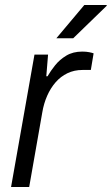

<svg xmlns="http://www.w3.org/2000/svg" viewBox="-20 -743 444 763"><path d="M24 0 117 -526H171L164 -440H169Q181 -461 199 -483.5Q217 -506 243.5 -522Q270 -538 307 -538Q323 -538 335 -535.5Q347 -533 352 -531L341 -465H308Q275 -465 248 -452Q221 -439 201 -416Q181 -393 167.5 -362.5Q154 -332 148 -296L96 0ZM204 -591 315 -723H404V-720L271 -591Z"/></svg>

Font: Archivo SemiBold Light
Style: Italic
Weight: 300
Italic angle: -10°
Version: Version 2.001